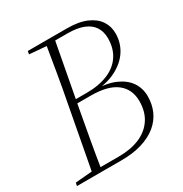

<svg xmlns="http://www.w3.org/2000/svg" viewBox="-159 -794 870 914"><g transform="rotate(-30 276.0 -337.0)"><path d="M2 0 6 -17 111 -26H128L125 0ZM93 0 161 -363Q176 -440 189 -518Q202 -596 215 -674H263L195 -311Q181 -234 167 -156Q153 -78 141 0ZM118 -657 121 -674H248L243 -648H226ZM108 0 112 -22H244Q311 -22 359.5 -42.5Q408 -63 435 -103.5Q462 -144 462 -202Q462 -267 415.5 -303.5Q369 -340 274 -340H169L173 -361H264Q332 -361 381 -381.5Q430 -402 456 -441.5Q482 -481 482 -536Q482 -571 466 -597Q450 -623 415.5 -637.5Q381 -652 325 -652H225L229 -674H335Q400 -674 442 -656Q484 -638 504.5 -607.5Q525 -577 525 -538Q525 -487 498.5 -445.5Q472 -404 421 -377.5Q370 -351 295 -347L303 -355Q371 -354 416.5 -334Q462 -314 485 -280Q508 -246 508 -202Q508 -158 491.5 -121Q475 -84 442 -57Q409 -30 360 -15Q311 0 247 0Z"/></g></svg>

Font: Source Serif 4 48pt Light
Style: Italic
Weight: 300
Italic angle: -12°
Designer: Frank Grießhammer
Foundry: Adobe Systems Incorporated
Version: Version 4.004;hotconv 1.0.116;makeotfexe 2.5.65601